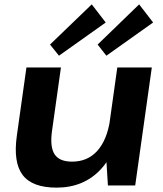

<svg xmlns="http://www.w3.org/2000/svg" viewBox="-20 -849 748 879"><path d="M218 -249Q208 -176 230 -142.5Q252 -109 310 -109Q381 -109 425.5 -158.5Q470 -208 484 -301L551 -381L541 -312Q519 -157 441 -73.5Q363 10 239 10Q128 10 84 -47.5Q40 -105 57 -227L101 -540H259ZM599 0H474L464 -162L517 -540H675ZM464 -746 250 -594 209 -645 400 -829ZM681 -746 467 -594 427 -645 617 -829Z"/></svg>

Font: Pathway Extreme 28pt
Style: Bold Italic
Weight: 700
Italic angle: -8°
Designer: Eduardo Rodriguez Tunni
Foundry: Eduardo Rodriguez Tunni
Version: Version 1.001;gftools[0.9.26]